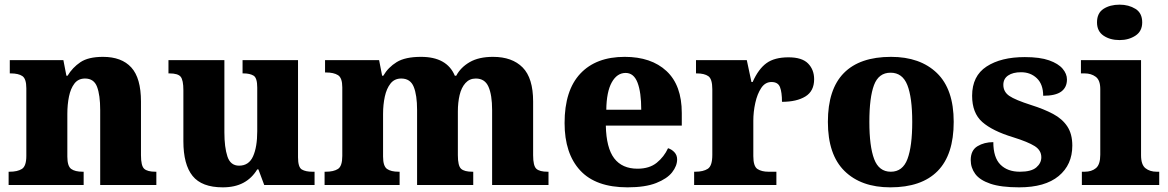

<svg xmlns="http://www.w3.org/2000/svg" viewBox="-20 -794 5014 824"><path d="M17 0V-57H21Q55 -57 74 -69Q93 -81 93 -125V-415Q93 -456 76 -467.5Q59 -479 26 -479H22V-536H252L265 -469H270Q291 -504 325 -527Q359 -550 422 -550Q502 -550 543.5 -504.5Q585 -459 585 -358V-128Q585 -82 599 -69.5Q613 -57 647 -57H651V0H410V-322Q410 -386 396.5 -421.5Q383 -457 345 -457Q316 -457 299.5 -435.5Q283 -414 276 -379.5Q269 -345 269 -305V-122Q269 -81 285.5 -69Q302 -57 335 -57H339V0Z M936 10Q846 10 806.5 -39Q767 -88 767 -188V-407Q767 -450 755.5 -464.5Q744 -479 707 -479H703V-536H943V-226Q943 -162 956 -122.5Q969 -83 1006 -83Q1048 -83 1066 -123Q1084 -163 1084 -231V-418Q1084 -460 1068 -469.5Q1052 -479 1025 -479H1021V-536H1259V-119Q1259 -76 1275.5 -66.5Q1292 -57 1320 -57H1330V0H1114L1089 -67H1084Q1061 -29 1024.5 -9.5Q988 10 936 10Z M1373 0V-57H1378Q1412 -57 1430.5 -69Q1449 -81 1449 -125V-419Q1449 -460 1430.5 -471.5Q1412 -483 1379 -483H1375V-536H1607L1620 -469H1625Q1646 -505 1682.5 -527.5Q1719 -550 1787 -550Q1898 -550 1932 -469H1938Q1957 -505 1996 -527.5Q2035 -550 2096 -550Q2178 -550 2223 -504.5Q2268 -459 2268 -358V-128Q2268 -82 2282 -69.5Q2296 -57 2330 -57H2334V0H2092V-322Q2092 -386 2076.5 -421.5Q2061 -457 2022 -457Q1995 -457 1977.5 -437.5Q1960 -418 1952.5 -386Q1945 -354 1945 -316V-128Q1945 -82 1959 -69.5Q1973 -57 2007 -57H2011V0H1770V-322Q1770 -386 1755.5 -421.5Q1741 -457 1702 -457Q1673 -457 1656 -435.5Q1639 -414 1631.5 -379.5Q1624 -345 1624 -305V-122Q1624 -81 1641 -69Q1658 -57 1691 -57H1695V0Z M2673 10Q2537 10 2470 -62.5Q2403 -135 2403 -266Q2403 -406 2470.5 -478Q2538 -550 2661 -550Q2775 -550 2840.5 -489Q2906 -428 2906 -309V-255H2580Q2582 -159 2616 -114.5Q2650 -70 2716 -70Q2767 -70 2798.5 -95.5Q2830 -121 2847 -158Q2863 -153 2874.5 -140.5Q2886 -128 2886 -110Q2886 -82 2864.5 -54.5Q2843 -27 2796 -8.5Q2749 10 2673 10ZM2732 -323Q2732 -398 2716 -439.5Q2700 -481 2665 -481Q2628 -481 2605.5 -440.5Q2583 -400 2582 -323Z M2959 0V-57H2964Q2998 -57 3017.5 -69.5Q3037 -82 3037 -129V-411Q3037 -455 3020 -467Q3003 -479 2970 -479H2967V-536H3185L3205 -442H3210Q3235 -498 3269.5 -523Q3304 -548 3364 -548Q3422 -548 3448 -521.5Q3474 -495 3474 -454Q3474 -403 3436.5 -380Q3399 -357 3336 -357Q3336 -398 3327.5 -420Q3319 -442 3291 -442Q3264 -442 3247 -416.5Q3230 -391 3221.5 -352.5Q3213 -314 3213 -276V-124Q3213 -80 3231 -68.5Q3249 -57 3278 -57H3312V0Z M3801 10Q3676 10 3604.5 -60Q3533 -130 3533 -271Q3533 -411 3601.5 -480.5Q3670 -550 3804 -550Q3929 -550 4001 -480.5Q4073 -411 4073 -271Q4073 -130 4004 -60Q3935 10 3801 10ZM3803 -57Q3854 -57 3874.5 -111.5Q3895 -166 3895 -271Q3895 -376 3874 -429Q3853 -482 3802 -482Q3751 -482 3731 -429Q3711 -376 3711 -271Q3711 -166 3731.5 -111.5Q3752 -57 3803 -57Z M4354 10Q4276 10 4230.5 -5.5Q4185 -21 4165.5 -47.5Q4146 -74 4146 -107Q4146 -149 4175 -166.5Q4204 -184 4243 -184Q4243 -118 4273.5 -87.5Q4304 -57 4357 -57Q4406 -57 4427.5 -75.5Q4449 -94 4449 -119Q4449 -149 4420.5 -167Q4392 -185 4328 -205Q4239 -232 4195.5 -270.5Q4152 -309 4152 -383Q4152 -468 4214 -508.5Q4276 -549 4378 -549Q4443 -549 4482.5 -535Q4522 -521 4540.5 -499Q4559 -477 4559 -453Q4559 -419 4534.5 -401Q4510 -383 4457 -383Q4457 -432 4430 -458Q4403 -484 4362 -484Q4327 -484 4306.5 -470Q4286 -456 4286 -430Q4286 -400 4311.5 -382.5Q4337 -365 4406 -343Q4460 -326 4499.5 -305Q4539 -284 4560.5 -251.5Q4582 -219 4582 -169Q4582 -87 4523.5 -38.5Q4465 10 4354 10Z M4785 -622Q4744 -622 4716 -641Q4688 -660 4688 -698Q4688 -738 4716 -756Q4744 -774 4785 -774Q4824 -774 4853 -756Q4882 -738 4882 -698Q4882 -660 4853 -641Q4824 -622 4785 -622ZM4623 0V-57H4635Q4665 -57 4683.5 -72.5Q4702 -88 4702 -130V-412Q4702 -450 4682.5 -464.5Q4663 -479 4635 -479H4619V-536H4877V-128Q4877 -87 4896 -72Q4915 -57 4944 -57H4955V0Z"/></svg>

Font: Noto Serif ExtraBold
Style: Regular
Weight: 800
Designer: Monotype Design Team
Foundry: Monotype Imaging Inc.
Version: Version 2.014